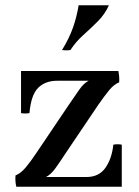

<svg xmlns="http://www.w3.org/2000/svg" viewBox="-20 -710 529 730"><path d="M155 -37 39 -43Q59 -51 77.5 -73Q96 -95 118 -128L242 -312Q266 -347 282 -370Q298 -393 317 -403L433 -397Q413 -389 395 -367Q377 -345 354 -312L230 -128Q207 -93 190.5 -70Q174 -47 155 -37ZM42 0Q37 -21 39 -43L155 -37H309Q356 -37 380.5 -71.5Q405 -106 411 -160Q427 -163 443 -160V0ZM60 -280V-440H430Q432 -430 433 -419Q434 -408 433 -397L317 -403H198Q152 -403 125 -376Q98 -349 92 -280Q76 -277 60 -280ZM394 -690Q379 -656 352 -629Q325 -602 296.5 -576.5Q268 -551 248 -520Q232 -517 216 -520Q244 -566 258 -606.5Q272 -647 279 -690Z"/></svg>

Font: Poltawski Nowy
Style: Regular
Weight: 400
Designer: Adam Pótawski, Mateusz Machalski, Borys Kosmynka, Ania Wieluska
Foundry: Capitalics.wtf
Version: Version 1.001;gftools[0.9.25]